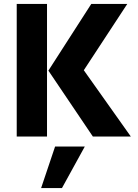

<svg xmlns="http://www.w3.org/2000/svg" viewBox="-20 -694 702 976"><path d="M219 0H65V-674H219ZM295 262H189L260 51H411ZM645 0H452L226 -335L444 -674H627L406 -337Z"/></svg>

Font: Hind Vadodara
Style: Bold
Weight: 700
Designer: Hitesh Malaviya
Foundry: Indian Type Foundry
Version: Version 0.702;PS 1.0;hotconv 1.0.81;makeotf.lib2.5.63406